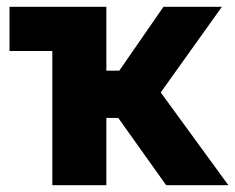

<svg xmlns="http://www.w3.org/2000/svg" viewBox="-20 -545 692 565"><path d="M453 -273 633 -525H461L331 -337H293V-525H8V-395H134V0H293V-198H328L469 0H652Z"/></svg>

Font: FIGSv2-sans-serif ExtraBold
Style: Regular
Weight: 800
Designer: Matt McInerney, Pablo Impallari, Rodrigo Fuenzalida,Mirko Velimirovic
Foundry: Matt McInerney, Pablo Impallari, Rodrigo Fuenzalida
Version: Version 4.021;hotconv 1.0.109;makeotfexe 2.5.65596